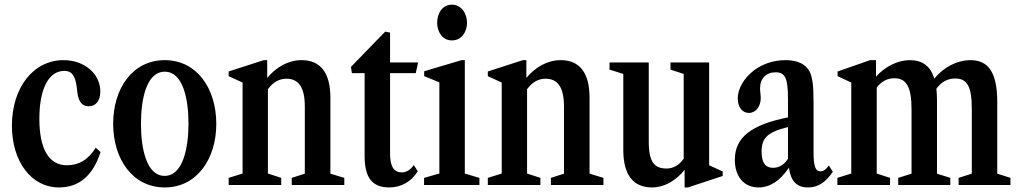

<svg xmlns="http://www.w3.org/2000/svg" viewBox="-20 -792 4363 822"><path d="M232 10.5C319 10.5 378 -40.5 410.5 -141L390 -159.5C356.5 -107 317.5 -84.5 266 -84.5C189.5 -84.5 148.5 -154 148.5 -283.5C148.5 -411.5 188 -488.5 255.5 -488.5C294.5 -488.5 305.5 -457 310.5 -401.5C314.5 -367 324.5 -337 360 -337C390.5 -337 409.5 -361 409.5 -400.5C409.5 -475.5 342 -534.5 252 -534.5C123 -534.5 31 -417 31 -254C31 -100 114.5 10.5 232 10.5Z M685.5 10.5C822.5 10.5 906 -111 906 -262C906 -413.5 822.5 -534.5 685.5 -534.5C547.5 -534.5 464.5 -413.5 464.5 -262C464.5 -111 547.5 10.5 685.5 10.5ZM685 -39C607 -39 583.5 -156 583.5 -262C583.5 -368 607 -485 685.5 -485C763.5 -485 787 -368 787 -262.5C787 -156 762 -39 685 -39Z M959 0H1184V-30.5L1127 -49V-410C1148.5 -440 1175.5 -455 1206 -455C1259.5 -455 1285 -416.5 1285 -336V-48.5L1229 -30.5V0H1454V-30.5L1394.5 -48.5V-373.5C1394.5 -480 1352.5 -534.5 1271.5 -534.5C1214 -534.5 1163 -505 1124 -458.5V-534.5H1109L959 -486V-466L1018.5 -438.5V-49L959 -30.5Z M1647 10.5C1697 10.5 1742 -14.5 1768.5 -59L1751.5 -85.5C1737 -63.5 1718.5 -54 1699.5 -54C1666 -54 1650 -80 1650 -134V-479H1760L1770 -524.5H1650V-652.5L1629 -656.5L1482.5 -505.5L1486.5 -479H1541V-124C1541 -32.5 1572.5 10.5 1647 10.5Z M1914.5 -619C1956.5 -619 1979.5 -656 1979.5 -694.5C1979.5 -736 1954 -772 1914.5 -772C1875 -772 1851.5 -736 1851.5 -694.5C1851.5 -656 1874 -619 1914.5 -619ZM1795.5 0H2032.5V-30.5L1970 -49V-534.5H1956L1796 -487V-466L1861 -439.5V-49L1795.5 -30.5Z M2068.5 0H2293.5V-30.5L2236.5 -49V-410C2258 -440 2285 -455 2315.5 -455C2369 -455 2394.5 -416.5 2394.5 -336V-48.5L2338.5 -30.5V0H2563.5V-30.5L2504 -48.5V-373.5C2504 -480 2462 -534.5 2381 -534.5C2323.5 -534.5 2272.5 -505 2233.5 -458.5V-534.5H2218.5L2068.5 -486V-466L2128 -438.5V-49L2068.5 -30.5Z M2772 10.5C2824 10.5 2874 -18.5 2911 -65V10.5H2925L3074 -38.5V-58L3016 -84.5V-524.5H2850.5V-494L2907 -475.5V-112.5C2887 -84 2861 -70.5 2834.5 -70.5C2783 -70.5 2757.5 -96 2757.5 -185.5V-524.5H2589.5V-494L2648.5 -475.5V-149.5C2648.5 -44.5 2690 10.5 2772 10.5Z M3227.5 10.5C3275.5 10.5 3319 -17.5 3355.5 -71.5H3358C3366 -16.5 3391 10.5 3439.5 10.5C3481.5 10.5 3514 -10.5 3545.5 -56.5L3528.5 -83.5C3516.5 -66.5 3505.5 -58.5 3492.5 -58.5C3470.5 -58.5 3463 -81.5 3463 -142V-352.5C3463 -428.5 3458 -460 3447 -484C3430.5 -516.5 3396.5 -534.5 3343.5 -534.5C3292.5 -534.5 3245.5 -519 3207.5 -490.5C3165 -457.5 3138.5 -412.5 3138.5 -370.5C3138.5 -333.5 3158 -308.5 3186 -308.5C3215 -308.5 3237 -335.5 3237 -372C3237 -385 3234 -399.5 3234 -413.5C3234 -456.5 3260 -482.5 3301 -482.5C3341.5 -482.5 3353.5 -457 3353.5 -369V-289.5C3194.5 -257.5 3126 -203 3126 -108C3126 -35.5 3165.5 10.5 3227.5 10.5ZM3289.5 -73.5C3256.5 -73.5 3240.5 -96.5 3240.5 -143C3240.5 -202 3266.5 -226.5 3353.5 -248V-112.5C3338 -87 3315 -73.5 3289.5 -73.5Z M3565 0H3790.5V-30.5L3733.5 -49V-417.5C3754 -443.5 3778.5 -457 3809 -457C3861.5 -457 3882.5 -418.5 3882.5 -323.5V-48.5L3825.5 -30.5V0H4048.5V-30.5L3991.5 -48.5V-361C3991.5 -380 3990.5 -397 3989 -412.5C4010.5 -441.5 4037 -456 4069.5 -456C4121.5 -456 4140.5 -420.5 4140.5 -324.5V-48.5L4084 -30.5V0H4306V-30.5L4249.5 -48.5V-359.5C4248.5 -480 4213 -534.5 4134.5 -534.5C4078.5 -534.5 4019 -504.5 3980 -455C3964 -509 3929 -534.5 3875 -534.5C3824 -534.5 3769.5 -507.5 3730.5 -464V-534.5H3705L3566 -486V-466L3624.5 -438.5V-49L3565 -30.5Z"/></svg>

Font: Libre Caslon Condensed SemiBold
Style: Regular
Weight: 600
Designer: Pablo Impallari, Rodrigo Fuenzalida, Katja Schimmel, Ertekin Erdin
Foundry: Pablo Impallari, Rodrigo Fuenzalida
Version: Version 2.000;gftools[0.9.33]